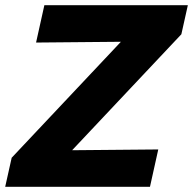

<svg xmlns="http://www.w3.org/2000/svg" viewBox="-47 -720 744 740"><path d="M-27 0 -2 -112 419 -559 92 -556 124 -700H677L652 -588L231 -141L563 -144L531 0Z"/></svg>

Font: Red Hat Text
Style: Bold Italic
Weight: 700
Italic angle: -12°
Designer: Pentagram / MCKL
Foundry: Pentagram / MCKL
Version: Version 1.003; Red Hat Text Bold Italic